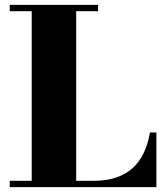

<svg xmlns="http://www.w3.org/2000/svg" viewBox="-20 -770 688 790"><path d="M20 0V-26H110.5V-724H20V-750H383.5V-724H293.5V-26H363.5Q416.5 -26 456.8 -39.2Q497 -52.5 525.2 -78Q553.5 -103.5 571.2 -140.5Q589 -177.5 597 -225H623.5V0Z"/></svg>

Font: Bodoni Moda 9pt ExtraBold
Style: Regular
Weight: 800
Designer: Owen Earl
Foundry: indestructible type
Version: Version 2.005